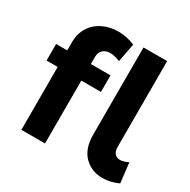

<svg xmlns="http://www.w3.org/2000/svg" viewBox="-167 -909 1067 1076"><g transform="rotate(30 366.5 -371.0)"><path d="M256 -559V-514H383V-407H256V0H103V-407H31V-514H103V-565Q103 -623 129.5 -664.5Q156 -706 201 -727.5Q246 -749 301 -749Q353 -749 407 -727L384 -607Q369 -613 352 -617.5Q335 -622 320 -622Q292 -622 274 -606Q256 -590 256 -559ZM666 -130Q686 -130 718 -145L733 -17Q682 7 631 7Q559 7 512 -40.5Q465 -88 465 -178V-742H618V-188Q618 -159 631 -144.5Q644 -130 666 -130Z"/></g></svg>

Font: Argentum Sans SemiBold
Style: Regular
Weight: 600
Designer: Julieta Ulanovsky (Modified by Cristiano Sobral)
Foundry: Julieta Ulanovsky
Version: Version 5.001;November 22, 2018;FontCreator 11.5.0.2425 64-b